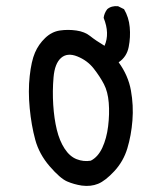

<svg xmlns="http://www.w3.org/2000/svg" viewBox="-20 -610 540 625"><path d="M246.1 -5.9Q220.7 -9.8 198.2 -19.5Q175.8 -29.3 141.6 -68.8Q107.4 -108.4 94.7 -155.3Q82 -202.1 76.7 -257.8Q71.3 -313.5 76.7 -362.3Q82 -411.1 93.8 -438.5Q105.5 -465.8 127 -486.3Q148.4 -506.8 174.8 -510.7Q201.2 -514.6 228.5 -510.7Q255.9 -506.8 273.4 -492.7Q291 -478.5 320.3 -460.9Q337.9 -501 317.4 -551.8Q319.3 -567.4 329.1 -580.1Q342.8 -591.8 364.3 -589.8L383.8 -580.1Q399.4 -553.7 402.3 -521.5Q405.3 -489.3 398.9 -457Q392.6 -424.8 366.2 -407.2Q397.5 -364.3 406.2 -315.4Q415 -266.6 411.1 -217.8Q407.2 -168.9 394.5 -127Q381.8 -85 352.5 -53.2Q323.2 -21.5 299.3 -11.7Q275.4 -2 246.1 -5.9ZM275.4 -86.9Q298.8 -98.6 313 -128.9Q327.1 -159.2 332 -199.2Q336.9 -239.3 334 -275.4Q331.1 -311.5 318.4 -335.9Q305.7 -360.4 285.2 -386.7Q264.6 -413.1 231.9 -426.3Q199.2 -439.5 178.7 -421.4Q158.2 -403.3 154.3 -358.4Q150.4 -313.5 153.3 -268.6Q156.2 -223.6 165 -187.5Q173.8 -151.4 190.4 -126Q207 -100.6 229.5 -91.8Q252 -83 275.4 -86.9Z"/></svg>

Font: JasonHandwriting2
Style: Regular
Weight: 400
Version: Version 1.05.10